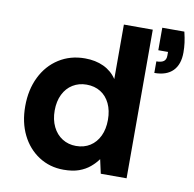

<svg xmlns="http://www.w3.org/2000/svg" viewBox="-82 -820 925 916"><g transform="rotate(10 380.0 -362.5)"><path d="M284 12Q217 12 164 -22.5Q111 -57 81.5 -117Q52 -177 52 -255Q52 -335 82.5 -397Q113 -459 168 -494Q223 -529 294 -529Q345 -529 384.5 -510.5Q424 -492 448 -456V-720H588V0H463L448 -68Q433 -47 411 -28.5Q389 -10 358.5 1Q328 12 284 12ZM323 -110Q362 -110 391 -128.5Q420 -147 436 -180.5Q452 -214 452 -259Q452 -304 436 -337.5Q420 -371 391 -389Q362 -407 323 -407Q286 -407 256.5 -389Q227 -371 210.5 -337.5Q194 -304 194 -259Q194 -215 210.5 -181Q227 -147 256.5 -128.5Q286 -110 323 -110ZM631 -518V-574Q655 -574 666.5 -582.5Q678 -591 678 -610V-628H631V-737H738Q745 -708 748 -685Q751 -662 751 -638Q751 -580 720.5 -549Q690 -518 631 -518Z"/></g></svg>

Font: DM Sans 11pt ExtraBold
Style: Regular
Weight: 800
Version: Version 4.004;gftools[0.9.30]